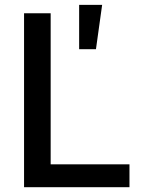

<svg xmlns="http://www.w3.org/2000/svg" viewBox="-20 -783 605 803"><path d="M80.6 0V-727.5H191.9V-95.7H521.5V0ZM311 -577.1V-762.7H407.2L381.3 -577.1Z"/></svg>

Font: Inter Medium
Style: Regular
Weight: 500
Designer: Rasmus Andersson
Foundry: rsms
Version: Version 4.001;git-9221beed3